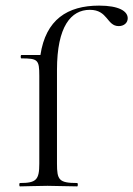

<svg xmlns="http://www.w3.org/2000/svg" viewBox="-20 -664 475 684"><path d="M333 -644C220 -644 143 -594 124 -468H56C53 -468 53 -456 56 -456C115 -456 120 -451 120 -394V-81C120 -23 109 -12 51 -12C48 -12 48 0 51 0C74 0 112 -2 149 -2C184 -2 219 0 255 0C258 0 258 -12 255 -12C190 -12 183 -23 183 -81V-415C183 -570 233 -629 300 -629C365 -629 360 -571 403 -571C421 -571 435 -582 435 -599C435 -624 404 -644 333 -644Z"/></svg>

Font: Cormorant SC
Style: Regular
Weight: 400
Designer: Christian Thalmann (Catharsis Fonts)
Version: Version 1.000;PS 001.000;hotconv 1.0.70;makeotf.lib2.5.58329